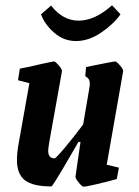

<svg xmlns="http://www.w3.org/2000/svg" viewBox="-20 -696 524 725"><path d="M445 -427 383 -74 429 -63 421 -20Q390 -11 347 -1Q304 9 295 9Q290 9 277 -7Q264 -23 265 -29L284 -160H276L253 -120Q179 8 174 8Q105 8 74.5 -15Q44 -38 44 -92Q44 -118 50 -152L91 -382L48 -393L55 -437Q81 -441 130 -453Q180 -464 184 -464Q189 -464 202 -449Q215 -434 214 -427L166 -159Q162 -135 162 -127Q162 -98 186 -98Q191 -98 225 -138.5Q259 -179 294 -226L318 -367Q319 -372 319 -379Q319 -392 314.5 -398Q310 -404 302 -408L305 -443Q408 -464 415 -464Q420 -464 433 -449Q446 -434 445 -427ZM135 -642 173 -675Q217 -618 277 -618Q338 -618 403 -676L435 -642Q409 -605 362 -573Q315 -541 267 -541Q220 -541 184 -573Q148 -605 135 -642Z"/></svg>

Font: Grenze SemiBold
Style: Italic
Weight: 600
Italic angle: -10°
Designer: Renata Polastri
Foundry: Omnibus-Type
Version: Version 1.002; ttfautohint (v1.8)